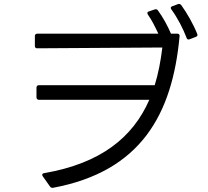

<svg xmlns="http://www.w3.org/2000/svg" viewBox="-20 -889 1040 958"><path d="M957 -705C965 -708 967 -713 964 -720C945 -768 913 -824 884 -864C879 -869 874 -871 867 -868L840 -858C831 -855 830 -849 835 -842C866 -800 894 -745 911 -700C913 -693 919 -690 926 -693ZM162 -403C162 -396 167 -391 174 -391H725C643 -204 484 -74 200 -25C191 -24 188 -18 193 -10L229 41C233 47 238 49 245 48C683 -34 840 -318 876 -708C877 -716 873 -721 865 -721H833C816 -761 793 -803 768 -837C764 -843 758 -844 752 -842L723 -832C715 -830 713 -824 718 -816C738 -788 755 -753 770 -721H166C158 -721 154 -716 154 -709V-660C154 -652 158 -648 165 -648C292 -649 645 -651 790 -652C782 -585 770 -522 752 -464H174C167 -464 162 -459 162 -452Z"/></svg>

Font: LINE Seed JP App_OTF Regular
Style: Regular
Weight: 400
Designer: LY Corporation & Fontrix & Fontworks
Version: Version 1.002